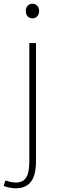

<svg xmlns="http://www.w3.org/2000/svg" viewBox="-53 -759 318 1035"><path d="M31 256C105 256 141 211 141 110V-527H105V106C105 174 94 225 33 225C11 225 -11 218 -24 214L-33 243C-18 250 9 256 31 256ZM122 -660C142 -660 158 -675 158 -701C158 -723 142 -739 122 -739C101 -739 86 -723 86 -701C86 -675 101 -660 122 -660Z"/></svg>

Font: Harano Aji Gothic TW ExtraLight
Style: Regular
Weight: 250
Foundry: Masamichi Hosoda
Version: HaranoAjiGothicTW-ExtraLight version 20230610;ttx 4.39.4